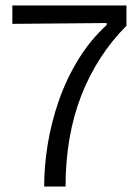

<svg xmlns="http://www.w3.org/2000/svg" viewBox="-20 -680 511 700"><path d="M141 0Q141 -74 154 -154Q167 -234 194.5 -313Q222 -392 265.5 -463Q309 -534 369 -589V-596L25 -593V-660H441V-586Q388 -533 346.5 -469Q305 -405 276.5 -332Q248 -259 233.5 -175.5Q219 -92 219 0Z"/></svg>

Font: Bricolage Grotesque 36pt Light
Style: Regular
Weight: 300
Designer: Mathieu Triay
Foundry: Atelier Triay
Version: Version 1.001;gftools[0.9.33.dev8+g029e19f]